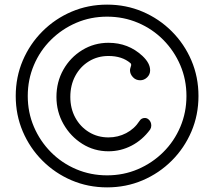

<svg xmlns="http://www.w3.org/2000/svg" viewBox="-20 -795 926 830"><path d="M443 15Q361 15 289.5 -15.5Q218 -46 163.5 -100.5Q109 -155 78.5 -226.5Q48 -298 48 -380Q48 -462 78.5 -533.5Q109 -605 163.5 -659.5Q218 -714 289.5 -744.5Q361 -775 443 -775Q525 -775 596.5 -744.5Q668 -714 722.5 -659.5Q777 -605 807.5 -533.5Q838 -462 838 -380Q838 -298 807.5 -226.5Q777 -155 722.5 -100.5Q668 -46 596.5 -15.5Q525 15 443 15ZM443 -37Q514 -37 576 -63.5Q638 -90 685.5 -137Q733 -184 759.5 -246.5Q786 -309 786 -380Q786 -451 759.5 -513Q733 -575 686 -622.5Q639 -670 576.5 -696.5Q514 -723 443 -723Q372 -723 310 -696.5Q248 -670 200.5 -623Q153 -576 126.5 -513.5Q100 -451 100 -380Q100 -309 126.5 -247Q153 -185 200 -137.5Q247 -90 309.5 -63.5Q372 -37 443 -37ZM449 -141Q387 -141 336 -173Q285 -205 254.5 -258.5Q224 -312 224 -376Q224 -441 254 -494Q284 -547 335.5 -578.5Q387 -610 449 -610Q535 -610 596 -553Q629 -522 629 -491Q629 -473 616 -460.5Q603 -448 586 -448Q567 -448 554.5 -461.5Q542 -475 542 -491Q542 -496 543.5 -500.5Q545 -505 546 -509Q549 -517 544 -522Q508 -553 449 -553Q402 -553 364.5 -530Q327 -507 305.5 -467Q284 -427 284 -376Q284 -326 305.5 -286.5Q327 -247 364.5 -224Q402 -201 449 -201Q490 -201 525.5 -219.5Q561 -238 583 -272Q591 -285 606 -285Q615 -285 622 -279Q634 -269 634 -252Q634 -243 629 -235Q596 -190 549 -165.5Q502 -141 449 -141Z"/></svg>

Font: Kiwi Maru
Style: Regular
Weight: 400
Designer: Hiroki-Chan
Version: Version 1.100